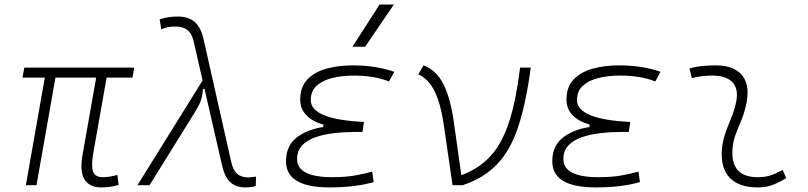

<svg xmlns="http://www.w3.org/2000/svg" viewBox="-20 -815 3556 845"><path d="M425.8 9.8Q373.5 9.8 351.8 -25.6Q330.1 -61 343.8 -136.7L403.3 -473.6H224.1L140.6 0H93.8L177.2 -473.6H79.1L86.9 -517.6H570.8L563 -473.6H449.2L390.6 -141.6Q380.9 -85.9 389.4 -60.5Q397.9 -35.2 432.1 -35.2Q462.9 -35.2 496.6 -45.4L502 -1Q466.3 9.8 425.8 9.8Z M1059.6 9.8Q1018.6 9.8 993.9 -12.7Q969.2 -35.2 957 -88.4L879.9 -424.8L873 -422.4Q871.1 -391.1 862.8 -369.6Q854.5 -348.1 837.4 -320.8L638.2 0H585L871.6 -460.9L833 -629.9Q824.7 -667.5 804.9 -682.9Q785.2 -698.2 754.9 -698.2Q732.9 -698.2 720.2 -695.8Q707.5 -693.4 689.9 -686L682.6 -729.5Q704.1 -736.8 722.7 -739.5Q741.2 -742.2 762.7 -742.2Q808.6 -742.2 836.4 -718.8Q864.3 -695.3 876.5 -639.6L997.6 -102.5Q1005.9 -65.4 1024.2 -49.8Q1042.5 -34.2 1072.3 -34.2Q1079.6 -34.2 1106.9 -37.6L1105.5 3.9Q1084.5 9.8 1059.6 9.8Z M1430.2 9.8Q1238.8 9.8 1238.8 -105Q1238.8 -171.9 1283.9 -208.3Q1329.1 -244.6 1401.9 -255.9L1403.8 -266.1Q1301.3 -296.9 1301.3 -377Q1301.3 -431.6 1332 -464.6Q1362.8 -497.6 1415.3 -512.5Q1467.8 -527.3 1532.7 -527.3Q1633.8 -527.3 1715.3 -499L1691.9 -456.5Q1627.9 -482.4 1535.6 -482.4Q1485.8 -482.4 1442.9 -471.9Q1399.9 -461.4 1373.8 -438Q1347.7 -414.6 1347.7 -374.5Q1347.7 -289.6 1582 -278.3L1575.2 -234.4H1547.4Q1499 -234.4 1452.6 -229.2Q1406.2 -224.1 1368.9 -211.2Q1331.5 -198.2 1309.6 -174.8Q1287.6 -151.4 1287.6 -115.2Q1287.6 -35.2 1441.9 -35.2Q1502.4 -35.2 1543.9 -43Q1585.4 -50.8 1618.2 -59.6L1624.5 -13.7Q1544.4 9.8 1430.2 9.8ZM1531.2 -609.4 1650.4 -794.9H1713.4L1586.9 -609.4Z M1971.7 0 1933.6 -262.2Q1919.9 -358.4 1892.8 -413.3Q1865.7 -468.3 1820.8 -487.8L1844.2 -527.3Q1899.9 -506.3 1931.2 -445.3Q1962.4 -384.3 1977.5 -276.9L2010.3 -43.9Q2090.8 -73.7 2141.6 -131.3Q2192.4 -189 2222.2 -283.4Q2252 -377.9 2269 -517.6H2315.9Q2294.9 -359.4 2260.3 -255.9Q2225.6 -152.3 2167.2 -91.6Q2108.9 -30.8 2016.6 0Z M2602.1 9.8Q2410.6 9.8 2410.6 -105Q2410.6 -171.9 2455.8 -208.3Q2501 -244.6 2573.7 -255.9L2575.7 -266.1Q2473.1 -296.9 2473.1 -377Q2473.1 -431.6 2503.9 -464.6Q2534.7 -497.6 2587.2 -512.5Q2639.6 -527.3 2704.6 -527.3Q2805.7 -527.3 2887.2 -499L2863.8 -456.5Q2799.8 -482.4 2707.5 -482.4Q2657.7 -482.4 2614.7 -471.9Q2571.8 -461.4 2545.7 -438Q2519.5 -414.6 2519.5 -374.5Q2519.5 -289.6 2753.9 -278.3L2747.1 -234.4H2719.2Q2670.9 -234.4 2624.5 -229.2Q2578.1 -224.1 2540.8 -211.2Q2503.4 -198.2 2481.4 -174.8Q2459.5 -151.4 2459.5 -115.2Q2459.5 -35.2 2613.8 -35.2Q2674.3 -35.2 2715.8 -43Q2757.3 -50.8 2790 -59.6L2796.4 -13.7Q2716.3 9.8 2602.1 9.8Z M3424.8 -66.9 3439.9 -31.2Q3413.1 -14.2 3383.5 -2.2Q3354 9.8 3315.4 9.8Q3232.9 9.8 3192.4 -31.7Q3151.9 -73.2 3156.7 -153.3Q3159.2 -189.9 3170.9 -224.4Q3182.6 -258.8 3196.3 -291.5Q3210 -324.2 3217.3 -355Q3233.4 -417.5 3206.3 -450Q3179.2 -482.4 3114.3 -482.4Q3067.9 -482.4 3024.9 -471.2L3014.6 -513.7Q3043.5 -522 3072.3 -524.7Q3101.1 -527.3 3129.9 -527.3Q3212.9 -527.3 3248.3 -480.7Q3283.7 -434.1 3261.7 -345.2Q3253.4 -310.5 3240.5 -280.5Q3227.5 -250.5 3216.8 -221.2Q3206.1 -191.9 3203.6 -157.7Q3195.3 -35.2 3314.9 -35.2Q3345.7 -35.2 3369.1 -42.5Q3392.6 -49.8 3424.8 -66.9Z"/></svg>

Font: Cascadia Mono PL ExtraLight
Style: Italic
Weight: 200
Italic angle: -10°
Monospace: yes
Designer: Aaron Bell
Foundry: Saja Typeworks
Version: Version 2404.023; ttfautohint (v1.8.4)